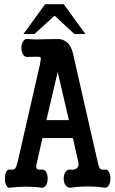

<svg xmlns="http://www.w3.org/2000/svg" viewBox="-20 -877 540 899"><path d="M250 -540 302.7 -314.5H197.3ZM109.4 -694.3Q95.7 -696.3 87.9 -682.6Q80.1 -670.9 80.1 -652.3Q80.1 -634.8 87.9 -622.1Q95.7 -609.4 109.4 -610.4L145.5 -611.3Q167 -612.3 169.9 -608.4Q172.9 -603.5 167 -575.2L62.5 -118.2Q56.6 -93.8 49.8 -86.9Q43 -81.1 25.4 -83Q14.6 -85 8.8 -71.3Q2.9 -59.6 2.9 -41Q2.9 -22.5 8.8 -10.7Q14.6 2.9 25.4 2Q63.5 -2.9 102.5 -2.9Q141.6 -2.9 173.8 2Q187.5 2.9 196.3 -10.7Q203.1 -22.5 203.1 -41Q203.1 -59.6 196.3 -71.3Q187.5 -85 173.8 -83Q156.2 -81.1 151.4 -87.9Q147.5 -94.7 153.3 -118.2L178.7 -230.5H321.3L346.7 -118.2Q351.6 -97.7 337.9 -87.9Q326.2 -80.1 310.5 -83Q294.9 -85 286.1 -71.3Q278.3 -59.6 278.3 -41Q278.3 -22.5 286.1 -10.7Q294.9 2.9 310.5 2Q346.7 -3.9 390.6 -3.9Q434.6 -3.9 470.7 2Q483.4 2.9 490.2 -10.7Q497.1 -22.5 497.1 -41Q497.1 -59.6 490.2 -71.3Q483.4 -85 470.7 -83Q456.1 -80.1 449.2 -86.9Q442.4 -93.8 437.5 -118.2L321.3 -627.9Q313.5 -663.1 291 -680.7Q273.4 -694.3 252.9 -694.3L194.3 -693.4Q166 -692.4 152.3 -692.4Q129.9 -692.4 109.4 -694.3ZM141.6 -717.8 235.4 -803.7 328.1 -717.8H379.9L278.3 -857.4H191.4L89.8 -717.8Z"/></svg>

Font: GungsuhChe
Style: Regular
Weight: 400
Monospace: yes
Version: Version 2.21